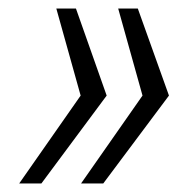

<svg xmlns="http://www.w3.org/2000/svg" viewBox="-20 -530 453 450"><path d="M25 -100 169 -306 112 -510H158L230 -306L77 -100ZM170 -100 314 -306 257 -510H303L376 -306L222 -100Z"/></svg>

Font: Saira Semi Condensed Light
Style: Italic
Weight: 300
Width: 4
Italic angle: -12°
Designer: Hector Gatti with collaboration of the Omnibus-Type team
Foundry: Omnibus-Type
Version: Version 1.001; ttfautohint (v1.8)